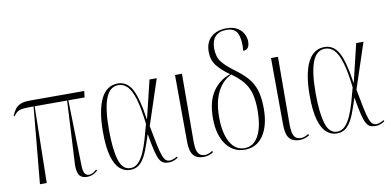

<svg xmlns="http://www.w3.org/2000/svg" viewBox="-73 -993 2491 1223"><g transform="rotate(-10 1172.0 -381.0)"><path d="M99 0 145 -495H119Q86 -495 67.5 -491.5Q49 -488 37.5 -479Q26 -470 14 -454L9 -457Q20 -482 32.5 -499.5Q45 -517 67.5 -526.5Q90 -536 130 -536H480L475 -495H370L380 -84Q380 -36 390 -20.5Q400 -5 420 -5Q431 -5 444 -12.5Q457 -20 467 -30L473 -23Q441 6 407 6Q362 6 349.5 -23.5Q337 -53 341 -98L362 -495H152L143 0Z M681 10Q645 10 615.5 -15.5Q586 -41 569 -99.5Q552 -158 552 -257Q552 -396 588.5 -471Q625 -546 698 -546Q757 -546 789 -488Q821 -430 841 -291H843L902 -536H949L852 -243Q866 -166 876 -119Q886 -72 895 -47.5Q904 -23 914.5 -14Q925 -5 940 -5Q951 -5 965 -10.5Q979 -16 988 -22L992 -14Q980 -6 965 0Q950 6 932 6Q912 6 897.5 -0.5Q883 -7 872 -27.5Q861 -48 851.5 -88Q842 -128 831 -194H830Q813 -141 795 -94Q777 -47 750.5 -18.5Q724 10 681 10ZM685 -1Q715 -1 736.5 -23Q758 -45 774.5 -82Q791 -119 804.5 -165.5Q818 -212 831 -262Q819 -365 801 -424.5Q783 -484 758 -509.5Q733 -535 700 -535Q644 -535 618 -468Q592 -401 592 -266Q592 -139 613 -70Q634 -1 685 -1Z M1157 10Q1113 10 1091 -16Q1069 -42 1069 -105L1067 -536H1112L1110 -101Q1110 -75 1113.5 -52.5Q1117 -30 1129.5 -15.5Q1142 -1 1168 -1Q1188 -1 1216 -18L1221 -10Q1208 -1 1191.5 4.5Q1175 10 1157 10Z M1424 10Q1347 10 1302 -53Q1257 -116 1257 -222Q1257 -331 1300.5 -394.5Q1344 -458 1414 -480Q1361 -517 1332.5 -554Q1304 -591 1304 -643Q1304 -706 1342 -739Q1380 -772 1440 -772Q1485 -772 1512 -755Q1539 -738 1551 -713.5Q1563 -689 1563 -665Q1563 -612 1522 -612Q1528 -685 1510.5 -723.5Q1493 -762 1439 -762Q1392 -762 1367 -736Q1342 -710 1342 -659Q1342 -604 1367.5 -571.5Q1393 -539 1440 -504Q1492 -467 1524.5 -430.5Q1557 -394 1572 -346Q1587 -298 1587 -228Q1587 -119 1544 -54.5Q1501 10 1424 10ZM1423 0Q1482 0 1514 -59Q1546 -118 1546 -225Q1546 -289 1533.5 -333.5Q1521 -378 1493 -411.5Q1465 -445 1420 -477Q1361 -448 1329 -384Q1297 -320 1297 -222Q1297 -119 1330.5 -59.5Q1364 0 1423 0Z M1778 10Q1734 10 1712 -16Q1690 -42 1690 -105L1688 -536H1733L1731 -101Q1731 -75 1734.5 -52.5Q1738 -30 1750.5 -15.5Q1763 -1 1789 -1Q1809 -1 1837 -18L1842 -10Q1829 -1 1812.5 4.5Q1796 10 1778 10Z M2018 10Q1982 10 1952.5 -15.5Q1923 -41 1906 -99.5Q1889 -158 1889 -257Q1889 -396 1925.5 -471Q1962 -546 2035 -546Q2094 -546 2126 -488Q2158 -430 2178 -291H2180L2239 -536H2286L2189 -243Q2203 -166 2213 -119Q2223 -72 2232 -47.5Q2241 -23 2251.5 -14Q2262 -5 2277 -5Q2288 -5 2302 -10.5Q2316 -16 2325 -22L2329 -14Q2317 -6 2302 0Q2287 6 2269 6Q2249 6 2234.5 -0.5Q2220 -7 2209 -27.5Q2198 -48 2188.5 -88Q2179 -128 2168 -194H2167Q2150 -141 2132 -94Q2114 -47 2087.5 -18.5Q2061 10 2018 10ZM2022 -1Q2052 -1 2073.5 -23Q2095 -45 2111.5 -82Q2128 -119 2141.5 -165.5Q2155 -212 2168 -262Q2156 -365 2138 -424.5Q2120 -484 2095 -509.5Q2070 -535 2037 -535Q1981 -535 1955 -468Q1929 -401 1929 -266Q1929 -139 1950 -70Q1971 -1 2022 -1Z"/></g></svg>

Font: Noto Serif Display ExtraCondensed ExtraLight
Style: Regular
Weight: 200
Width: 2
Designer: Monotype Design Team
Foundry: Monotype Imaging Inc.
Version: Version 2.009